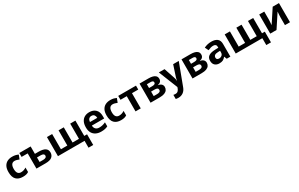

<svg xmlns="http://www.w3.org/2000/svg" viewBox="310 -2532 7384 4746"><g transform="rotate(-30 4001.5 -158.5)"><path d="M300 10Q178 10 111.5 -57.5Q45 -125 45 -270Q45 -370 79 -433Q113 -496 173.5 -526Q234 -556 313 -556Q369 -556 410.5 -545Q452 -534 483 -519L439 -404Q404 -418 373.5 -427Q343 -436 313 -436Q197 -436 197 -271Q197 -189 227.5 -150Q258 -111 313 -111Q360 -111 396 -123.5Q432 -136 466 -158V-31Q432 -9 394.5 0.5Q357 10 300 10Z M837 -546V-335H942Q1068 -335 1128.5 -295Q1189 -255 1189 -174Q1189 -95 1133 -47.5Q1077 0 948 0H688V-434H514V-546ZM939 -232H837V-103H941Q985 -103 1012.5 -119Q1040 -135 1040 -172Q1040 -232 939 -232Z M2115 -546V-109H2195V196H2061V0H1302V-546H1451V-112H1634V-546H1783V-112H1966V-546Z M2512 -556Q2625 -556 2691 -491.5Q2757 -427 2757 -308V-236H2405Q2407 -173 2442.5 -137Q2478 -101 2541 -101Q2594 -101 2637 -111.5Q2680 -122 2726 -144V-29Q2686 -9 2641.5 0.5Q2597 10 2534 10Q2452 10 2389 -20.5Q2326 -51 2290 -113Q2254 -175 2254 -269Q2254 -365 2286.5 -428.5Q2319 -492 2377 -524Q2435 -556 2512 -556ZM2513 -450Q2470 -450 2441.5 -422Q2413 -394 2408 -335H2617Q2616 -385 2591 -417.5Q2566 -450 2513 -450Z M3100 10Q2978 10 2911.5 -57.5Q2845 -125 2845 -270Q2845 -370 2879 -433Q2913 -496 2973.5 -526Q3034 -556 3113 -556Q3169 -556 3210.5 -545Q3252 -534 3283 -519L3239 -404Q3204 -418 3173.5 -427Q3143 -436 3113 -436Q2997 -436 2997 -271Q2997 -189 3027.5 -150Q3058 -111 3113 -111Q3160 -111 3196 -123.5Q3232 -136 3266 -158V-31Q3232 -9 3194.5 0.5Q3157 10 3100 10Z M3844 -434H3665V0H3516V-434H3337V-546H3844Z M4429 -403Q4429 -359 4401.5 -328Q4374 -297 4320 -288V-284Q4377 -277 4411.5 -245Q4446 -213 4446 -163Q4446 -116 4421.5 -79Q4397 -42 4344 -21Q4291 0 4205 0H3945V-546H4205Q4269 -546 4319.5 -532.5Q4370 -519 4399.5 -488Q4429 -457 4429 -403ZM4278 -391Q4278 -441 4199 -441H4094V-333H4182Q4229 -333 4253.5 -346.5Q4278 -360 4278 -391ZM4292 -171Q4292 -203 4267 -217.5Q4242 -232 4192 -232H4094V-103H4195Q4237 -103 4264.5 -118.5Q4292 -134 4292 -171Z M4496 -546H4659L4762 -239Q4770 -217 4774 -193.5Q4778 -170 4780 -144H4783Q4786 -170 4791.5 -193.5Q4797 -217 4804 -239L4905 -546H5065L4834 70Q4803 155 4743.5 197.5Q4684 240 4606 240Q4581 240 4562.5 237.5Q4544 235 4530 232V114Q4541 116 4556.5 118Q4572 120 4589 120Q4636 120 4663.5 91.5Q4691 63 4704 23L4713 -4Z M5627 -403Q5627 -359 5599.5 -328Q5572 -297 5518 -288V-284Q5575 -277 5609.5 -245Q5644 -213 5644 -163Q5644 -116 5619.5 -79Q5595 -42 5542 -21Q5489 0 5403 0H5143V-546H5403Q5467 -546 5517.5 -532.5Q5568 -519 5597.5 -488Q5627 -457 5627 -403ZM5476 -391Q5476 -441 5397 -441H5292V-333H5380Q5427 -333 5451.5 -346.5Q5476 -360 5476 -391ZM5490 -171Q5490 -203 5465 -217.5Q5440 -232 5390 -232H5292V-103H5393Q5435 -103 5462.5 -118.5Q5490 -134 5490 -171Z M5996 -557Q6106 -557 6164.5 -509.5Q6223 -462 6223 -364V0H6119L6090 -74H6086Q6051 -30 6012 -10Q5973 10 5905 10Q5832 10 5784 -32.5Q5736 -75 5736 -163Q5736 -250 5797 -291.5Q5858 -333 5980 -337L6075 -340V-364Q6075 -407 6052.5 -427Q6030 -447 5990 -447Q5950 -447 5912 -435.5Q5874 -424 5836 -407L5787 -508Q5831 -531 5884.5 -544Q5938 -557 5996 -557ZM6075 -253 6017 -251Q5945 -249 5917 -225Q5889 -201 5889 -162Q5889 -128 5909 -113.5Q5929 -99 5961 -99Q6009 -99 6042 -127.5Q6075 -156 6075 -208Z M7189 -546V-109H7269V196H7135V0H6376V-546H6525V-112H6708V-546H6857V-112H7040V-546Z M7505 -546V-330Q7505 -313 7503.5 -288Q7502 -263 7500.5 -237Q7499 -211 7497 -191Q7495 -171 7494 -163L7746 -546H7925V0H7781V-218Q7781 -245 7783 -277.5Q7785 -310 7787.5 -338.5Q7790 -367 7791 -382L7540 0H7361V-546Z"/></g></svg>

Font: Noto IKEA Latin
Style: Bold
Weight: 700
Designer: Monotype Design Team
Foundry: Monotype Imaging Inc.
Version: Version 1.0